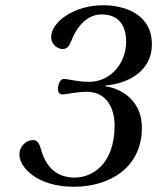

<svg xmlns="http://www.w3.org/2000/svg" viewBox="-20 -700 599 732"><path d="M54 -111C54 -63 120 12 262 12C394 12 521 -58 521 -213C521 -319 440 -363 382 -371V-374C458 -380 559 -422 559 -531C559 -648 453 -680 373 -680C261 -680 175 -615 175 -559C175 -528 202 -513 219 -513C233 -513 242 -521 250 -540C275 -604 314 -645 368 -645C448 -645 461 -581 461 -542C461 -457 400 -388 320 -388C274 -388 241 -399 223 -399C210 -399 201 -379 201 -362C201 -350 204 -340 220 -340C233 -340 269 -350 311 -350C398 -350 417 -269 417 -223C417 -71 329 -23 265 -23C203 -23 156 -55 135 -135C129 -155 121 -166 105 -166C82 -166 54 -144 54 -111Z"/></svg>

Font: Heuristica
Style: Italic
Weight: 400
Italic angle: -13°
Version: Version 1.0.1